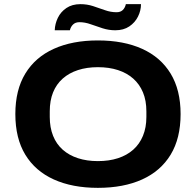

<svg xmlns="http://www.w3.org/2000/svg" viewBox="-20 -894 944 926"><path d="M452 12Q329 12 239.5 -28.5Q150 -69 102 -148Q54 -227 54 -344Q54 -460 102 -539Q150 -618 239.5 -658.5Q329 -699 452 -699Q576 -699 665.5 -658.5Q755 -618 803 -539Q851 -460 851 -344Q851 -227 803 -148Q755 -69 665.5 -28.5Q576 12 452 12ZM452 -117Q506 -117 549 -131Q592 -145 622.5 -172Q653 -199 669.5 -239Q686 -279 686 -330V-357Q686 -409 669.5 -448.5Q653 -488 622.5 -515Q592 -542 549 -556Q506 -570 452 -570Q399 -570 356 -556Q313 -542 282.5 -515Q252 -488 236 -448.5Q220 -409 220 -357V-330Q220 -279 236 -239Q252 -199 282.5 -172Q313 -145 356 -131Q399 -117 452 -117ZM244 -748Q245 -779 259 -808Q273 -837 300.5 -855.5Q328 -874 368 -874Q400 -874 429 -864.5Q458 -855 486 -845Q514 -835 542 -835Q561 -835 572 -845.5Q583 -856 587 -874H660Q660 -843 645.5 -814Q631 -785 603.5 -766.5Q576 -748 536 -748Q505 -748 475 -757.5Q445 -767 417.5 -777Q390 -787 363 -787Q344 -787 332.5 -776Q321 -765 317 -748Z"/></svg>

Font: Archivo SemiExpanded
Style: Bold
Weight: 700
Width: 6
Designer: Hector Gatti
Foundry: Omnibus-Type
Version: Version 2.001